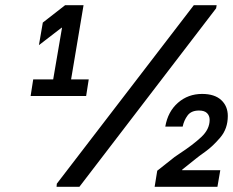

<svg xmlns="http://www.w3.org/2000/svg" viewBox="-20 -720 898 740"><path d="M98 -350 108 -414H185L219 -613H217L130 -546L145 -633L231 -700H302L254 -414H322L312 -350ZM813 -688 286 0H198L199 -12L727 -700H815ZM682 -64H829L818 0H576L586 -62L653 -115L672 -128Q724 -162 756 -192Q788 -222 788 -258Q788 -274 778 -284Q768 -294 747 -294Q717 -294 703 -275Q689 -256 684 -232H617Q627 -290 666 -324Q705 -358 759 -358Q807 -358 832.5 -334.5Q858 -311 858 -273Q858 -224 829 -190Q800 -156 772 -136Q744 -116 737 -110L682 -66Z"/></svg>

Font: Be Vietnam Medium
Style: Italic
Weight: 500
Italic angle: -9.444°
Designer: Gabriel Lam
Foundry: TypeRant
Version: Version 3.000